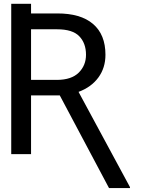

<svg xmlns="http://www.w3.org/2000/svg" viewBox="-20 -797 730 993"><path d="M543.9 175.8 289.1 -303.7H140.6V0H38.1V-777.3H140.6V-727.5H275.4Q397 -728 461.2 -673.1Q525.4 -618.2 525.4 -513.7Q525.4 -446.3 488.8 -396.2Q452.1 -346.2 386.2 -321.8L652.3 170.9V175.8ZM140.6 -383.8H275.4Q350.1 -384.3 387.5 -421.6Q424.8 -459 424.8 -513.7Q424.8 -573.2 390.1 -609.4Q355.5 -645.5 275.4 -645.5H140.6Z"/></svg>

Font: Inter Display
Style: Regular
Weight: 400
Designer: Rasmus Andersson
Foundry: rsms
Version: Version 4.001;git-9221beed3